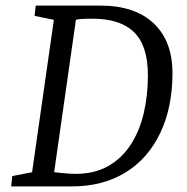

<svg xmlns="http://www.w3.org/2000/svg" viewBox="-20 -668 670 688"><path d="M20 0 24 -37 95 -51 173 -597 104 -611 108 -648H339Q463 -648 530.5 -584.5Q598 -521 598 -406Q598 -283 554 -191Q510 -99 429 -49.5Q348 0 237 0ZM251 -45Q318 -45 367 -72.5Q416 -100 448 -149Q480 -198 495 -262Q510 -326 510 -398Q510 -504 460.5 -552.5Q411 -601 312 -601Q291 -601 273.5 -600Q256 -599 252 -597L174 -51Q190 -49 212 -47Q234 -45 251 -45Z"/></svg>

Font: Faustina
Style: Italic
Weight: 400
Italic angle: -8°
Designer: Alfonso Garcia
Foundry: http://www.omnibus-type.com
Version: Version 1.200